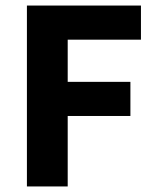

<svg xmlns="http://www.w3.org/2000/svg" viewBox="-20 -672 564 692"><path d="M77 -652V0H224V-254H450V-377H224V-529H488V-652Z"/></svg>

Font: Cambridge Sans Bold
Style: Regular
Weight: 700
Version: Version 2.020;PS 002.020;hotconv 1.0.88;makeotf.lib2.5.64775